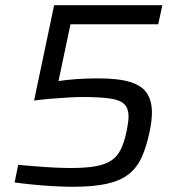

<svg xmlns="http://www.w3.org/2000/svg" viewBox="-20 -708 672 736"><path d="M259 8Q225.4 8 185.2 5.7Q145.1 3.5 106.2 -0.4Q67.3 -4.2 36.1 -8.7L49.7 -76Q84.8 -73 121.6 -70Q158.5 -67 192.4 -65.5Q226.3 -64 250.4 -64Q308.2 -64 345.9 -70.6Q383.7 -77.2 406.8 -92.9Q430 -108.6 443.2 -135.6Q456.5 -162.7 464.9 -203Q468.3 -220.6 470.5 -234.6Q472.7 -248.5 472.7 -260.8Q472.7 -293.8 455.7 -309.5Q438.7 -325.3 399.8 -330.7Q360.8 -336.1 293.8 -336.1Q273.9 -336.1 244.1 -334.4Q214.4 -332.6 180 -329.9Q145.6 -327.2 110.7 -322.7L187.5 -688H602.3L586.6 -614.9H250.2L204.2 -397.2Q234.4 -402.1 274.8 -404.9Q315.1 -407.6 355 -407.6Q436.1 -407.6 481.2 -393Q526.3 -378.3 544.3 -349.1Q562.4 -319.9 562.4 -276.2Q562.4 -262 560.2 -242.7Q558 -223.5 553.4 -202.9Q541.4 -145.1 522.9 -104.6Q504.3 -64.2 472.2 -39.4Q440.1 -14.6 388.6 -3.3Q337 8 259 8Z"/></svg>

Font: Saira Thin
Style: Italic
Weight: 100
Italic angle: -12°
Designer: Hector Gatti with collaboration of the Omnibus-Type team
Foundry: Omnibus-Type
Version: Version 1.101